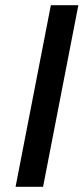

<svg xmlns="http://www.w3.org/2000/svg" viewBox="-20 -720 324 740"><path d="M40 0 176 -700H282L146 0Z"/></svg>

Font: REM
Style: Italic
Weight: 400
Italic angle: -11°
Designer: Octavio Pardo
Foundry: Ashler Design
Version: Version 1.005;gftools[0.9.28]